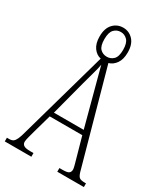

<svg xmlns="http://www.w3.org/2000/svg" viewBox="-216 -986 946 1083"><g transform="rotate(30 256.5 -445.0)"><path d="M-1 0V-24H13Q30 -24 39.5 -30.5Q49 -37 57 -54.5Q65 -72 74 -107L234 -675Q205 -681 185.5 -708Q166 -735 166 -781Q166 -834 192.5 -862Q219 -890 258 -890Q296 -890 322.5 -862Q349 -834 349 -781Q349 -736 330.5 -709.5Q312 -683 284 -675L454 -63Q461 -39 471 -31.5Q481 -24 506 -24H514V0H341V-24H362Q392 -24 402 -31.5Q412 -39 412 -55Q412 -63 407 -81Q402 -99 397 -117L360 -249H148L115 -132Q110 -113 103.5 -89.5Q97 -66 97 -54Q97 -40 108.5 -32Q120 -24 150 -24H172V0ZM258 -701Q283 -701 301 -718.5Q319 -736 319 -781Q319 -825 301 -843.5Q283 -862 258 -862Q232 -862 214.5 -843.5Q197 -825 197 -781Q197 -736 214.5 -718.5Q232 -701 258 -701ZM158 -279H352L296 -489Q281 -544 271 -582.5Q261 -621 254 -647Q250 -621 239 -583.5Q228 -546 217 -503Z"/></g></svg>

Font: Noto Serif Ethiopic ExtraCondensed ExtraLight
Style: Regular
Weight: 200
Width: 2
Designer: Monotype Design Team
Foundry: Monotype Imaging Inc.
Version: Version 2.102; ttfautohint (v1.8.4.7-5d5b)